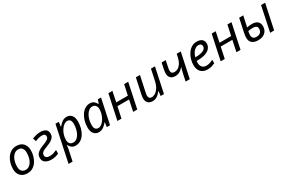

<svg xmlns="http://www.w3.org/2000/svg" viewBox="160 -1955 5415 3603"><g transform="rotate(-30 2868.0 -153.0)"><path d="M248 8Q155 8 101.5 -47.5Q48 -103 48 -198Q48 -260 65 -321Q82 -382 115.5 -432Q149 -482 199.5 -512.5Q250 -543 316 -543Q410 -543 463 -487.5Q516 -432 516 -336Q516 -275 499 -214Q482 -153 448.5 -103Q415 -53 365 -22.5Q315 8 248 8ZM253 -65Q301 -65 340 -98.5Q379 -132 402.5 -195Q426 -258 426 -346Q426 -376 415.5 -404.5Q405 -433 381 -451.5Q357 -470 317 -470Q262 -470 221.5 -432.5Q181 -395 159 -332.5Q137 -270 137 -195Q137 -133 167.5 -99Q198 -65 253 -65Z M761 10Q715 10 675.5 -4Q636 -18 612 -48Q588 -78 588 -126Q588 -179 615 -212.5Q642 -246 683 -268Q724 -290 767 -305Q827 -328 865.5 -351.5Q904 -375 904 -416Q904 -441 888 -456.5Q872 -472 831 -472Q792 -472 754 -461.5Q716 -451 684 -437L660 -507Q695 -520 740 -532.5Q785 -545 840 -545Q907 -545 950 -516.5Q993 -488 993 -421Q993 -375 968.5 -343Q944 -311 906 -290Q868 -269 825 -253Q780 -236 746.5 -220.5Q713 -205 695 -185Q677 -165 677 -133Q677 -101 700.5 -82Q724 -63 774 -63Q815 -63 853 -75Q891 -87 927 -104V-27Q892 -11 852 -0.5Q812 10 761 10Z M1000 240 1164 -536H1236L1224 -436H1228Q1263 -480 1307 -512.5Q1351 -545 1407 -545Q1472 -545 1512 -499Q1552 -453 1552 -362Q1552 -289 1534 -222Q1516 -155 1482 -102.5Q1448 -50 1399.5 -20Q1351 10 1291 10Q1237 10 1204 -17.5Q1171 -45 1154 -82H1149Q1148 -66 1144 -37.5Q1140 -9 1136 9L1087 240ZM1284 -63Q1324 -63 1357 -88.5Q1390 -114 1413.5 -157Q1437 -200 1449.5 -254Q1462 -308 1462 -364Q1462 -472 1377 -472Q1344 -472 1309.5 -447.5Q1275 -423 1246 -381Q1217 -339 1199.5 -285Q1182 -231 1182 -171Q1182 -123 1207 -93Q1232 -63 1284 -63Z M1794 10Q1730 10 1689.5 -36.5Q1649 -83 1649 -173Q1649 -248 1668.5 -315.5Q1688 -383 1723 -434.5Q1758 -486 1806 -516Q1854 -546 1912 -546Q1965 -546 1998 -518Q2031 -490 2047 -453H2052L2084 -536H2151L2037 0H1967L1980 -99H1976Q1942 -55 1896 -22.5Q1850 10 1794 10ZM1823 -63Q1860 -63 1895.5 -90Q1931 -117 1959.5 -163Q1988 -209 2004 -266Q2012 -295 2014.5 -319.5Q2017 -344 2017 -365Q2017 -412 1991 -442Q1965 -472 1921 -472Q1882 -472 1849 -447.5Q1816 -423 1791 -380.5Q1766 -338 1752.5 -284Q1739 -230 1739 -171Q1739 -117 1761 -90Q1783 -63 1823 -63Z M2197 0 2311 -536H2398L2352 -313H2604L2652 -536H2740L2627 0H2538L2588 -240H2336L2285 0Z M2959 10Q2898 10 2861.5 -24Q2825 -58 2825 -123Q2825 -146 2828.5 -166.5Q2832 -187 2836 -209L2906 -536H2995L2923 -199Q2914 -156 2914 -132Q2914 -100 2930.5 -81.5Q2947 -63 2984 -63Q3018 -63 3057.5 -87Q3097 -111 3131 -164Q3165 -217 3184 -305L3233 -536H3320L3206 0H3134L3145 -99H3140Q3121 -75 3095.5 -49.5Q3070 -24 3036.5 -7Q3003 10 2959 10Z M3675 0 3707 -151Q3714 -186 3723.5 -219Q3733 -252 3740 -277H3736Q3706 -237 3662.5 -211Q3619 -185 3563 -185Q3496 -185 3461 -220Q3426 -255 3426 -322Q3426 -341 3430 -365Q3434 -389 3438 -413L3464 -536H3553L3526 -406Q3520 -380 3517.5 -362.5Q3515 -345 3515 -330Q3515 -290 3534.5 -274.5Q3554 -259 3588 -259Q3623 -259 3659.5 -278Q3696 -297 3728 -345Q3760 -393 3779 -480L3791 -536H3879L3765 0Z M4150 10Q4057 10 4006.5 -44.5Q3956 -99 3956 -192Q3956 -256 3974.5 -318.5Q3993 -381 4028 -432.5Q4063 -484 4112.5 -515Q4162 -546 4224 -546Q4300 -546 4338.5 -513Q4377 -480 4377 -421Q4377 -369 4344.5 -326Q4312 -283 4243 -257.5Q4174 -232 4064 -232H4047Q4046 -223 4045.5 -213Q4045 -203 4045 -195Q4045 -134 4075 -98.5Q4105 -63 4166 -63Q4204 -63 4238 -74Q4272 -85 4312 -104V-29Q4274 -12 4237.5 -1Q4201 10 4150 10ZM4060 -303H4067Q4127 -303 4178 -313.5Q4229 -324 4260 -348.5Q4291 -373 4291 -414Q4291 -440 4273.5 -456.5Q4256 -473 4219 -473Q4171 -473 4126.5 -428.5Q4082 -384 4060 -303Z M4435 0 4549 -536H4636L4590 -313H4842L4890 -536H4978L4865 0H4776L4826 -240H4574L4523 0Z M5244 10Q5164 10 5117 -27.5Q5070 -65 5070 -144Q5070 -164 5073.5 -190Q5077 -216 5081 -238L5144 -536H5233L5183 -303Q5207 -308 5234.5 -311.5Q5262 -315 5290 -315Q5371 -315 5412 -278.5Q5453 -242 5453 -174Q5453 -124 5430.5 -82Q5408 -40 5362 -15Q5316 10 5244 10ZM5506 0 5619 -536H5707L5593 0ZM5249 -62Q5311 -62 5338.5 -93.5Q5366 -125 5366 -166Q5366 -210 5340.5 -226.5Q5315 -243 5265 -243Q5240 -243 5215.5 -240.5Q5191 -238 5168 -233Q5162 -204 5159.5 -185.5Q5157 -167 5157 -152Q5157 -109 5178.5 -85.5Q5200 -62 5249 -62Z"/></g></svg>

Font: Noto Sans IKEA
Style: Italic
Weight: 400
Italic angle: -12°
Designer: Monotype Design Team
Foundry: Monotype Imaging Inc.
Version: Version 2.001